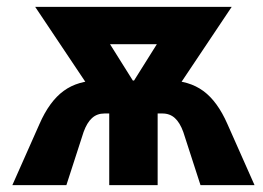

<svg xmlns="http://www.w3.org/2000/svg" viewBox="-20 -540 767 560"><path d="M95 -178 16 0H173.6L223.8 -155Q233.6 -182.2 248.3 -195.6Q263 -209 284.6 -209H298.6V0H439.8V-305.2H268.8Q207.2 -305.2 165.6 -274.8Q124 -244.4 95 -178ZM82.6 -520 246.8 -274.6 372 -297.8 232.6 -520ZM229.8 -411H512.2V-520H229.8ZM643.4 -178Q614.4 -244.4 572.8 -274.8Q531.2 -305.2 469.6 -305.2H298.6V0H439.8V-209H453.8Q475.4 -209 490.1 -195.6Q504.8 -182.2 514.6 -155L564.8 0H722.4ZM655.8 -520H505.8L366.4 -297.8L491.6 -274.6Z"/></svg>

Font: Fixel Variable
Style: Regular
Weight: 100
Width: 3
Designer: AlfaBravo + MacPaw
Foundry: Kyrylo Tkachov, Marchela Mozhyna, Serhii Makarenko, Maria Weinstein, Zakhar Kryvoshyya
Version: Version 1.211